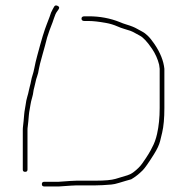

<svg xmlns="http://www.w3.org/2000/svg" viewBox="-20 -639 663 695"><path d="M236.2 33C244.6 32.3 251.7 32 257.5 32H326.3C340.4 32 359.4 31 383.1 29C391 28.3 400.2 26.3 410.6 23C421 19.7 429.4 17.2 435.6 15.5C441.9 13.8 448.3 12 455 10C469 2 482.9 -8.9 496.6 -22.6C504.4 -30.4 517.9 -49.7 537.3 -80.6C548.8 -98.9 556.2 -114.7 559.5 -128C561.2 -134.7 563.7 -145 567 -159C572.3 -181.4 575 -211.1 575 -248V-390C572.1 -418.5 560.3 -448.2 539.5 -479C530.5 -492.3 522.3 -502.5 515 -509.5C507.7 -516.5 501 -521.5 495 -524.5C489 -527.5 482.3 -531.1 475 -535.4C467.7 -539.7 456.2 -544.7 436.9 -550.5C429 -552.8 421.2 -555.7 413.7 -559C378.7 -573 341.2 -580 301.2 -580H286.2C278.7 -580 275 -577.2 275 -571.5C275 -565.8 278.7 -563 286.2 -563H301.2C316.7 -563 337.5 -560.7 363.7 -556C378.1 -553.4 391.9 -549.3 405 -543.5C413.3 -539.8 421.5 -536.8 429.4 -534.5C437.3 -532.2 444.8 -529.8 451.9 -527.5C458.2 -525.2 463.8 -522.3 469.5 -519C475.2 -515.7 480.7 -512.7 486 -510C498.2 -503.9 513.1 -487.8 530.7 -461.9C542.4 -444.4 550.9 -425.5 556 -405C556.7 -399.7 557.3 -394.7 558 -390V-248C558 -213.6 554.9 -182.4 548.6 -154.6C544.4 -135.7 538.5 -119.5 531 -106C524.6 -91.9 512.5 -72.2 494.7 -47.1C487.2 -36.5 476.8 -26.1 463.5 -16C456.5 -10.7 448.9 -6.9 441.7 -4.6C434.5 -2.4 420 2 398.1 8.5C383.5 12.8 359.6 15 326.3 15H257.5C250.8 15 243.3 15.3 235 16L192.5 19H140.5C134.5 19 131.5 21.8 131.5 27.5C131.5 33.2 134.5 36 140.5 36H192.5ZM188.1 -618C182 -620.7 178.2 -619.3 175.5 -614L170.5 -605C166.5 -598.3 162.8 -589.3 159.5 -578C155.5 -566.7 151.9 -557.2 148.7 -549.7C145.6 -542.1 140.8 -528.2 134.5 -508C131.2 -497.3 128 -486.3 125 -475C122 -463.7 118.5 -450.9 114.6 -436.7C110.7 -422.4 107.1 -407.2 104 -391C102.3 -382.3 100.3 -374.5 98 -367.5C95.7 -360.5 93.8 -353.3 92.5 -346C91.2 -338.7 89.7 -332.2 88 -326.5C86.3 -320.8 85 -315.2 84 -309.5C83 -303.8 81.2 -296.8 78.6 -288.3C76 -279.8 74 -269.7 72.5 -258C71.8 -252.7 71 -247.7 70 -243C69 -238.3 68.2 -232.2 67.5 -224.5L65.5 -201.5C64.8 -193.8 64.2 -187.7 63.5 -183C62.8 -178.3 62.5 -173.3 62.5 -168V-25C62.5 -19.7 65.3 -17 71 -17C76.7 -17 79.5 -19.7 79.5 -25V-168C79.5 -172.7 79.8 -177.2 80.5 -181.5C81.2 -185.8 81.8 -191.8 82.5 -199.5L84.5 -222.5C85.2 -230.2 86 -236.2 87 -240.5C88 -244.8 89 -250.9 90.1 -258.8C91.2 -266.6 93.5 -276.5 97 -288.5C98.7 -294.2 99.8 -299.8 100.5 -305.5C101.2 -311.2 102.3 -316.8 104 -322.5C105.7 -328.2 107.2 -334.5 108.5 -341.5C109.8 -348.5 111.8 -355.7 114.5 -363C117.2 -370.3 119.2 -378.7 120.5 -388C121.9 -397.4 126.3 -414.7 133.5 -440C140.2 -463.3 145.8 -484.3 150.5 -503L159 -528.5C161.3 -535.5 163.7 -541.7 166 -547C168.3 -552.3 171.3 -560.7 175 -572C178.7 -583.3 182.2 -591.7 186.3 -597L192.5 -606C195.8 -611.3 194.4 -615.3 188.1 -618Z"/></svg>

Font: Proton
Style: BkExt
Weight: 500
Version: Version 1.017